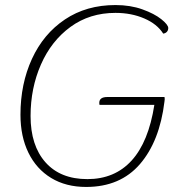

<svg xmlns="http://www.w3.org/2000/svg" viewBox="-20 -730 710 760"><path d="M61 -276Q61 -398 106.5 -497Q152 -596 237 -653Q322 -710 437 -710Q496 -710 543.5 -693Q591 -676 618.5 -654Q646 -632 646 -619Q646 -610 640.5 -604Q635 -598 626 -597Q602 -635 551 -657Q500 -679 437 -679Q335 -679 259 -623.5Q183 -568 142 -474.5Q101 -381 101 -271Q101 -154 160 -87.5Q219 -21 326 -21Q434 -21 501 -94.5Q568 -168 591 -315H374Q373 -318 373 -323Q373 -346 405 -346H631Q632 -343 632 -337Q632 -332 631 -328Q612 -171 534 -80.5Q456 10 321 10Q241 10 182.5 -25.5Q124 -61 92.5 -125.5Q61 -190 61 -276Z"/></svg>

Font: Thasadith
Style: Italic
Weight: 400
Italic angle: -9°
Designer: Cadson Demak Co.,Ltd.
Foundry: Cadson Demak Co.,Ltd.
Version: Version 1.000; ttfautohint (v1.6)